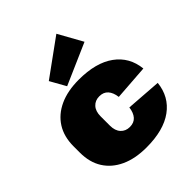

<svg xmlns="http://www.w3.org/2000/svg" viewBox="-231 -979 1133 1133"><g transform="rotate(-45 336.0 -412.5)"><path d="M332 13Q238 13 171 -18Q104 -49 68 -106Q32 -163 32 -244V-296Q32 -377 68 -434Q104 -491 171 -522Q238 -553 332 -553Q474 -553 555.5 -494Q637 -435 648 -330L427 -314Q422 -354 402.5 -376Q383 -398 348 -398Q313 -398 291.5 -374.5Q270 -351 270 -309V-231Q270 -189 291.5 -165.5Q313 -142 348 -142Q383 -142 402.5 -164Q422 -186 427 -226L648 -210Q637 -105 556 -46Q475 13 332 13ZM514 -687 256 -574 201 -672 430 -838Z"/></g></svg>

Font: Pathway Extreme SemiCondensed Black
Style: Regular
Weight: 900
Width: 4
Version: Version 1.001;gftools[0.9.26]